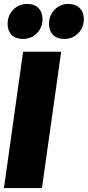

<svg xmlns="http://www.w3.org/2000/svg" viewBox="-30 -960 448 980"><path d="M86.9 -761.2Q50.3 -761.2 29.5 -782Q8.8 -802.7 8.8 -837.9Q8.8 -881.3 37.6 -910.6Q66.4 -939.9 107.9 -939.9Q145.5 -939.9 166.3 -918.9Q187 -897.9 187 -862.8Q187 -819.3 158.2 -790.3Q129.4 -761.2 86.9 -761.2ZM298.8 -761.2Q261.7 -761.2 241 -782Q220.2 -802.7 220.2 -837.9Q220.2 -881.3 248.8 -910.6Q277.3 -939.9 318.8 -939.9Q355.5 -939.9 376.7 -918.7Q397.9 -897.5 397.9 -862.8Q397.9 -819.3 369.1 -790.3Q340.3 -761.2 298.8 -761.2ZM282.2 -695.8 184.1 0H-9.8L87.9 -695.8Z"/></svg>

Font: Fira Sans Compressed Heavy
Style: Italic
Weight: 900
Width: 3
Italic angle: -8°
Designer: Carrois Corporate & Edenspiekermann AG
Foundry: Carrois Corporate GbR & Edenspiekermann AG
Version: Version 4.203;PS 004.203;hotconv 1.0.88;makeotf.lib2.5.64775